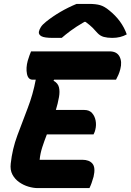

<svg xmlns="http://www.w3.org/2000/svg" viewBox="-20 -963 669 983"><path d="M173 0Q151 0 125.5 -7.5Q100 -15 78 -30.5Q56 -46 43.5 -69.5Q31 -93 35 -126Q43 -200 69 -270Q95 -340 122 -410Q149 -480 163 -555H147Q124 -555 118 -585Q112 -615 122 -652Q127 -669 131 -679.5Q135 -690 139 -700H541Q578 -700 592 -673.5Q606 -647 596 -609Q592 -593 586 -579.5Q580 -566 574 -555H257L254 -550Q277 -537 282 -515.5Q287 -494 282 -466Q279 -449 275 -432.5Q271 -416 266 -400H412Q437 -400 451 -384.5Q465 -369 469.5 -346Q474 -323 468 -299Q466 -290 463.5 -285Q461 -280 459 -275H220Q207 -242 196.5 -209.5Q186 -177 183 -145H401Q437 -145 453.5 -125Q470 -105 459 -58Q449 -22 438 0ZM372 -943H436Q471 -943 493 -936.5Q515 -930 539 -910Q604 -858 629 -787Q597 -769 555 -769Q530 -769 511.5 -774Q493 -779 479 -794Q467 -808 454 -821Q441 -834 418 -851H412Q369 -826 341.5 -805.5Q314 -785 296 -769H251Q207 -769 192 -777.5Q177 -786 179 -800Q181 -811 189 -824Q197 -837 216 -852Q285 -907 372 -943Z"/></svg>

Font: Recursive Sn Csl St XBd
Style: Italic
Weight: 800
Italic angle: -15°
Version: Version 1.079;hotconv 1.0.112;makeotfexe 2.5.65598; ttfautoh